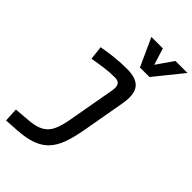

<svg xmlns="http://www.w3.org/2000/svg" viewBox="-297 -870 1199 1199"><g transform="rotate(45 302.0 -270.5)"><path d="M13.2 234.4 8.3 142.6 115.7 133.8Q178.2 128.4 212.6 107.7Q247.1 86.9 264.6 47.9Q282.2 8.8 292.5 -49.8L348.6 -364.7Q355.5 -402.3 344.7 -419.4Q334 -436.5 304.2 -436.5Q257.8 -436.5 210.9 -430.2Q164.1 -423.8 117.7 -415.5L107.4 -506.8Q159.7 -516.6 213.1 -522.2Q266.6 -527.8 319.8 -527.8Q404.8 -527.8 436.3 -486.8Q467.8 -445.8 451.7 -355L400.4 -65.4Q387.2 7.8 368.2 61Q349.1 114.3 316.9 149.9Q284.7 185.5 233.6 204.6Q182.6 223.6 106 228.5ZM370.6 -590.8 286.1 -776.4H387.2L424.8 -656.2H415L498.5 -776.4H604.5L454.6 -590.8Z"/></g></svg>

Font: Cascadia Code
Style: Italic
Weight: 400
Italic angle: -10°
Designer: Aaron Bell
Foundry: Saja Typeworks
Version: Version 2407.024